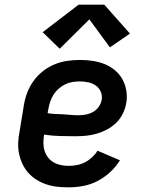

<svg xmlns="http://www.w3.org/2000/svg" viewBox="-20 -795 640 823"><path d="M275 8Q250 8 226 5.5Q202 3 179.5 -4.5Q157 -12 137.5 -24Q118 -36 102.5 -53Q87 -70 77 -91Q67 -112 62 -135Q57 -158 58 -183Q59 -208 64 -232L82 -342Q86 -369 96 -396Q106 -423 123 -447Q140 -471 163.5 -489.5Q187 -508 213.5 -519Q240 -530 268 -534Q296 -538 323 -538Q350 -538 377 -534Q404 -530 428 -520.5Q452 -511 472 -494.5Q492 -478 504.5 -455.5Q517 -433 521.5 -406Q526 -379 521 -352Q517 -329 506 -307Q495 -285 477.5 -268Q460 -251 438 -239.5Q416 -228 393 -221.5Q370 -215 347 -213Q324 -211 301 -211Q268 -211 234.5 -212Q201 -213 169 -218V-217Q166 -200 166 -182.5Q166 -165 171 -149Q176 -133 186 -120Q196 -107 210 -99Q224 -91 241 -87.5Q258 -84 275 -84Q292 -84 310 -87.5Q328 -91 344.5 -99.5Q361 -108 375 -121Q389 -134 398 -149L494 -108Q477 -80 452 -57Q427 -34 398 -19Q369 -4 337.5 2Q306 8 275 8ZM316 -301Q332 -301 348 -304Q364 -307 378.5 -315Q393 -323 403 -337Q413 -351 416 -367Q419 -385 412 -401.5Q405 -418 391 -428Q377 -438 359 -442Q341 -446 323 -446Q307 -446 291 -443.5Q275 -441 259.5 -433.5Q244 -426 231 -414.5Q218 -403 209 -388.5Q200 -374 195 -358.5Q190 -343 187 -327L184 -310Q200 -307 217 -306.5Q234 -306 250.5 -305Q267 -304 283 -302.5Q299 -301 316 -301ZM236 -586 163 -657 317 -775H427L537 -651L451 -592L363 -712Z"/></svg>

Font: Iosevka Slab Semibold Extended
Style: Italic
Weight: 600
Width: 7
Italic angle: -9°
Monospace: yes
Designer: Belleve Invis
Foundry: Belleve Invis
Version: Version 11.1.0; ttfautohint (v1.8.3)